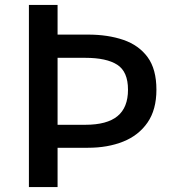

<svg xmlns="http://www.w3.org/2000/svg" viewBox="-20 -757 708 777"><path d="M97 0V-737H213V-617H336Q417 -617 479.5 -595.5Q542 -574 577.5 -525.5Q613 -477 613 -394Q613 -313 577 -261Q541 -209 478.5 -184Q416 -159 336 -159H213V0ZM213 -252H325Q413 -252 455.5 -287Q498 -322 498 -394Q498 -467 454.5 -495Q411 -523 325 -523H213Z"/></svg>

Font: Noto Sans SC Thin Medium
Style: Regular
Weight: 500
Version: Version 2.004-H2;hotconv 1.0.118;makeotfexe 2.5.65603